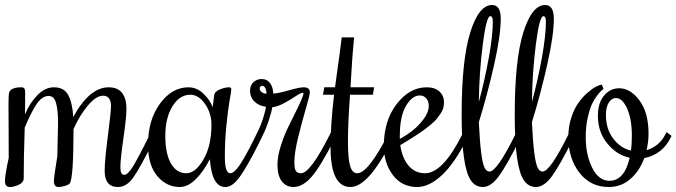

<svg xmlns="http://www.w3.org/2000/svg" viewBox="-36 -750 2713 770"><path d="M159.2 -365.2Q132.8 -365.2 110.6 -332.3Q88.4 -299.3 63 -237.8V-231.9Q59.1 -117.7 59.1 -35.2Q59.1 -18.6 39.6 -9.3Q20 0 3.9 0Q-16.1 0 -16.1 -23.9Q-16.1 -47.9 -1 -117.2Q-1 -181.6 -1.5 -251Q-2 -320.3 -2 -330.1Q-2 -371.1 1 -379.9Q8.8 -399.9 49.8 -399.9Q58.6 -399.9 61.8 -394.8Q64.9 -389.6 64.9 -377.9Q64.9 -317.9 64 -291Q84 -338.4 114.7 -369.1Q145.5 -399.9 180.2 -399.9Q220.7 -399.9 237.5 -368.9Q254.4 -337.9 257.8 -280.8Q322.8 -399.9 399.9 -399.9Q436 -399.9 453.6 -377.2Q471.2 -354.5 471.2 -314Q471.2 -280.3 459 -196Q446.8 -111.8 446.8 -79.1Q446.8 -48.8 461.9 -48.8Q476.6 -48.8 497.3 -82.5Q518.1 -116.2 564.9 -210L569.8 -220.2L589.8 -205.1L585 -194.8Q523.9 -72.8 497.3 -36.4Q470.7 0 437 0Q383.8 0 383.8 -64.9Q383.8 -106.9 396.5 -204.1Q409.2 -301.3 409.2 -326.2Q409.2 -344.7 401.1 -355.5Q393.1 -366.2 377.9 -366.2Q348.6 -366.2 315.2 -325.4Q281.7 -284.7 258.8 -231.9Q258.8 -37.1 244.1 -15.1Q239.7 -8.8 224.1 -4.4Q208.5 0 199.2 0Q180.2 0 180.2 -22.9Q180.2 -41 193.8 -123Q196.8 -240.2 196.8 -253.9Q196.8 -309.1 188.7 -337.2Q180.7 -365.2 159.2 -365.2Z M865.7 -121.1Q865.7 -55.2 887.7 -55.2Q902.3 -55.2 923.8 -85.9Q945.3 -116.7 981.9 -189.9L996.6 -220.2L1016.6 -205.1L1002 -174.8Q955.6 -82.5 926 -41.3Q896.5 0 867.7 0Q813.5 0 805.7 -111.8Q780.3 -62 748.8 -31Q717.3 0 685.1 0Q631.8 0 594.7 -43.9Q557.6 -87.9 557.6 -169.9Q557.6 -269 605.7 -334.5Q653.8 -399.9 719.7 -399.9Q754.4 -399.9 781.5 -372.8Q808.6 -345.7 816.9 -319.8L822.8 -367.2Q824.7 -383.3 846.2 -391.6Q867.7 -399.9 881.8 -399.9Q887.7 -399.9 889.6 -397.9Q891.6 -396 891.6 -390.1Q891.6 -385.3 885 -348.1Q878.4 -311 872.1 -248.8Q865.7 -186.5 865.7 -121.1ZM812 -250Q812 -295.9 786.4 -333Q760.7 -370.1 727.1 -370.1Q684.6 -370.1 655.8 -324Q627 -277.8 627 -205.1Q627 -133.3 649.7 -94.2Q672.4 -55.2 710.9 -55.2Q747.6 -55.2 779.8 -110.1Q812 -165 812 -250Z M1011.7 -194.8 991.7 -210 996.6 -220.2Q1010.3 -247.1 1019.5 -277.1Q1028.8 -307.1 1030.8 -321.8Q1003.9 -324.7 985.4 -342Q966.8 -359.4 966.8 -386.2Q966.8 -407.7 980.5 -420.4Q994.1 -433.1 1012.7 -433.1Q1035.2 -433.1 1047.4 -416Q1059.6 -398.9 1059.6 -375Q1078.6 -375 1121.6 -387.5Q1164.6 -399.9 1181.6 -399.9Q1206.5 -399.9 1206.5 -379.9Q1206.5 -368.2 1190.9 -315.4Q1175.3 -262.7 1159.9 -200Q1144.5 -137.2 1144.5 -100.1Q1144.5 -74.2 1150.4 -64.7Q1156.2 -55.2 1171.4 -55.2Q1208.5 -55.2 1286.6 -210L1291.5 -220.2L1311.5 -205.1L1306.6 -194.8Q1250 -82.5 1213.9 -41.3Q1177.7 0 1141.6 0Q1111.8 0 1094.2 -22.7Q1076.7 -45.4 1076.7 -89.8Q1076.7 -124 1091.1 -168.2Q1105.5 -212.4 1123.3 -247.3Q1141.1 -282.2 1158.9 -319.3Q1176.8 -356.4 1181.6 -375L1178.7 -377.9Q1170.4 -377.9 1150.4 -364.5Q1130.4 -351.1 1104 -336.7Q1077.6 -322.3 1055.7 -319.8Q1054.2 -304.7 1042.5 -268.8Q1030.8 -232.9 1016.6 -205.1ZM1015.6 -405.8Q1011.2 -405.8 1008.3 -402.8Q1005.4 -399.9 1005.4 -396Q1005.4 -385.7 1014.6 -379.9Q1023.9 -374 1032.7 -374Q1032.7 -387.7 1028.1 -396.7Q1023.4 -405.8 1015.6 -405.8Z M1289.6 -160.2Q1289.6 -248.5 1303.7 -370.1H1259.3L1264.6 -399.9H1307.6Q1310.5 -422.9 1316.2 -462.9Q1321.8 -502.9 1326.4 -536.6Q1331.1 -570.3 1334.5 -600.1H1384.3Q1376.5 -526.4 1369.6 -399.9H1464.4L1459.5 -370.1H1367.7Q1359.4 -255.4 1359.4 -185.1Q1359.4 -112.8 1368.2 -84Q1377 -55.2 1396.5 -55.2Q1419.9 -55.2 1452.6 -98.4Q1485.4 -141.6 1519.5 -210L1524.4 -220.2L1544.4 -205.1L1539.6 -194.8Q1443.4 0 1369.6 0Q1289.6 0 1289.6 -160.2Z M1668.5 -55.2Q1739.7 -55.2 1817.4 -210L1822.3 -220.2L1842.3 -205.1L1837.4 -194.8Q1787.1 -94.7 1736.1 -47.4Q1685.1 0 1637.2 0Q1575.7 0 1539.6 -47.9Q1503.4 -95.7 1503.4 -165Q1503.4 -266.6 1555.2 -333.3Q1606.9 -399.9 1675.3 -399.9Q1708 -399.9 1726.3 -383.1Q1744.6 -366.2 1744.6 -339.8Q1744.6 -327.6 1741.5 -316.2Q1738.3 -304.7 1729.7 -292.7Q1721.2 -280.8 1714.4 -272Q1707.5 -263.2 1691.4 -250.2Q1675.3 -237.3 1666.5 -230.5Q1657.7 -223.6 1635.5 -209.2Q1613.3 -194.8 1604.2 -189.2Q1595.2 -183.6 1569.3 -168Q1576.7 -116.2 1602.5 -85.7Q1628.4 -55.2 1668.5 -55.2ZM1683.6 -325.2Q1683.6 -344.2 1673.3 -355.7Q1663.1 -367.2 1647.5 -367.2Q1617.2 -367.2 1592.3 -325.7Q1567.4 -284.2 1567.4 -204.1V-192.9Q1592.8 -206.5 1617.7 -225.8Q1642.6 -245.1 1663.1 -272.7Q1683.6 -300.3 1683.6 -325.2Z M1927.2 -62Q1957 -62 2030.3 -210L2035.2 -220.2L2055.2 -205.1L2050.3 -194.8Q1995.6 -85.4 1964.1 -42.7Q1932.6 0 1900.4 0Q1870.6 0 1852.3 -26.6Q1834 -53.2 1824.7 -117.2Q1815.4 -181.2 1815.4 -290Q1815.4 -509.8 1849.9 -619.9Q1884.3 -730 1937.5 -730Q1972.2 -730 1972.2 -674.8Q1972.2 -608.4 1945.6 -490Q1918.9 -371.6 1884.3 -259.8Q1888.2 -180.2 1893.8 -137.2Q1899.4 -94.2 1907 -78.1Q1914.6 -62 1927.2 -62ZM1940.4 -663.1Q1940.4 -685.1 1930.2 -685.1Q1914.6 -685.1 1900.1 -571.8Q1885.7 -458.5 1884.3 -340.8Q1908.7 -431.2 1924.6 -520Q1940.4 -608.9 1940.4 -663.1Z M2140.1 -62Q2169.9 -62 2243.2 -210L2248 -220.2L2268.1 -205.1L2263.2 -194.8Q2208.5 -85.4 2177 -42.7Q2145.5 0 2113.3 0Q2083.5 0 2065.2 -26.6Q2046.9 -53.2 2037.6 -117.2Q2028.3 -181.2 2028.3 -290Q2028.3 -509.8 2062.7 -619.9Q2097.2 -730 2150.4 -730Q2185.1 -730 2185.1 -674.8Q2185.1 -608.4 2158.4 -490Q2131.8 -371.6 2097.2 -259.8Q2101.1 -180.2 2106.7 -137.2Q2112.3 -94.2 2119.9 -78.1Q2127.4 -62 2140.1 -62ZM2153.3 -663.1Q2153.3 -685.1 2143.1 -685.1Q2127.4 -685.1 2113 -571.8Q2098.6 -458.5 2097.2 -340.8Q2121.6 -431.2 2137.5 -520Q2153.3 -608.9 2153.3 -663.1Z M2637.2 -220.2 2657.2 -205.1 2651.9 -194.8Q2635.7 -162.6 2608.4 -142.3Q2581.1 -122.1 2547.9 -116.2Q2528.8 -64 2491.9 -32Q2455.1 0 2405.3 0Q2332 0 2287.6 -57.6Q2243.2 -115.2 2243.2 -200.2Q2243.2 -240.7 2254.6 -276.9Q2266.1 -313 2283 -336.7Q2299.8 -360.4 2319.3 -377.4Q2338.9 -394.5 2354 -402.3Q2369.1 -410.2 2377.9 -410.2L2384.3 -393.1Q2381.3 -391.1 2376.5 -387.2Q2371.6 -383.3 2359.4 -367.7Q2347.2 -352.1 2337.9 -332.3Q2328.6 -312.5 2320.8 -277.1Q2313 -241.7 2313 -200.2Q2313 -128.9 2339.1 -76.9Q2365.2 -24.9 2408.2 -24.9Q2467.8 -24.9 2489.3 -117.2Q2436.5 -128.9 2399.2 -175Q2361.8 -221.2 2361.8 -285.2Q2361.8 -337.4 2386.5 -366.7Q2411.1 -396 2447.3 -396Q2492.2 -396 2528.6 -347.2Q2564.9 -298.3 2564.9 -213.9Q2564.9 -181.6 2557.1 -147.9Q2608.4 -163.6 2631.8 -210ZM2394 -289.1Q2394 -233.4 2422.9 -194.8Q2451.7 -156.2 2494.1 -146Q2498 -169.9 2498 -205.1Q2498 -272.5 2479 -314.7Q2460 -356.9 2434.1 -356.9Q2417 -356.9 2405.5 -338.6Q2394 -320.3 2394 -289.1Z"/></svg>

Font: Rochester
Style: Regular
Weight: 400
Designer: Gillian Fisher
Foundry: Font Diner, Inc DBA Sideshow
Version: Version 1.005